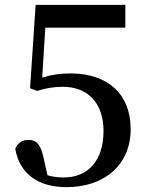

<svg xmlns="http://www.w3.org/2000/svg" viewBox="-20 -757 604 792"><path d="M167 -643H497V-737H127L104 -393L133 -382C167 -393 203 -399 239 -399C341 -399 407 -333 407 -217C407 -97 346 -25 242 -25C217 -25 197 -28 176 -34L159 -109C147 -162 130 -180 97 -180C73 -180 52 -168 43 -143C61 -41 136 15 254 15C412 15 519 -78 519 -224C519 -372 421 -454 272 -454C229 -454 192 -449 154 -437Z"/></svg>

Font: Source Han Serif CN SemiBold
Style: Regular
Weight: 600
Designer: Ryoko NISHIZUKA 西塚涼子 (kana & ideographs); Frank Grießhammer (Latin, Greek & Cyrillic); Wenlong ZHANG 张文龙 (bopomofo); San
Foundry: Adobe Systems Incorporated
Version: Version 1.000;PS 1;hotconv 16.6.53;makeotf.lib2.5.65590